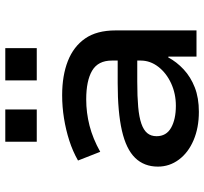

<svg xmlns="http://www.w3.org/2000/svg" viewBox="-43 -720 772 726"><g transform="rotate(-90 343.0 -357.0)"><path d="M283 9Q223 9 176 -11Q129 -31 102.5 -66.5Q76 -102 76 -146Q76 -198 109 -232Q142 -266 212 -282Q282 -298 391 -298H495V-224H397Q341 -224 302 -220.5Q263 -217 238.5 -208.5Q214 -200 202.5 -186Q191 -172 191 -151Q191 -114 223 -96Q255 -78 306 -78Q352 -78 391 -96Q430 -114 453.5 -144.5Q477 -175 477 -211V-320Q477 -372 439 -394.5Q401 -417 330 -417Q280 -417 231 -404.5Q182 -392 132 -364L99 -448Q134 -468 174.5 -481Q215 -494 258.5 -501Q302 -508 346 -508Q420 -508 475 -486.5Q530 -465 560.5 -421Q591 -377 591 -306V0H492V-106L489 -107Q472 -75 443.5 -48.5Q415 -22 375.5 -6.5Q336 9 283 9ZM402 -604V-723H524V-604ZM170 -604V-723H292V-604Z"/></g></svg>

Font: Nunito Sans 7pt SemiExpanded SemiBold
Style: Regular
Weight: 600
Width: 6
Designer: Vernon Adams
Foundry: Vernon Adams
Version: Version 3.101;gftools[0.9.27]